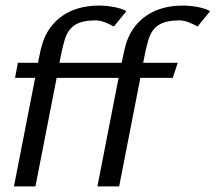

<svg xmlns="http://www.w3.org/2000/svg" viewBox="-20 -668 773 688"><path d="M30 0H107L183 -389H405L329 0H407L483 -389H599L617 -443H493C498 -471 504 -498 512 -526C528 -578 563 -595 624 -595C645 -595 672 -582 688 -573L733 -628C709 -642 666 -648 635 -648C556 -648 490 -619 451 -555C434 -527 427 -497 421 -467L416 -443H193C198 -471 204 -498 212 -526C228 -578 263 -595 324 -595C345 -595 372 -582 388 -573L433 -628C409 -642 366 -648 335 -648C256 -648 190 -619 151 -555C134 -527 127 -497 121 -467L116 -443H44L34 -389H106Z"/></svg>

Font: KpSans
Style: Italic
Weight: 400
Italic angle: -11°
Version: Version 0.66